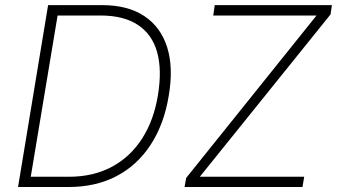

<svg xmlns="http://www.w3.org/2000/svg" viewBox="-20 -748 1348 768"><path d="M254.4 0H75.7L83.5 -41H258.3Q354.5 -41.5 428 -81.1Q501.5 -120.6 548.6 -194.1Q595.7 -267.6 611.8 -367.7Q628.4 -468.8 608.4 -539.8Q588.4 -610.8 531.5 -648.4Q474.6 -686 381.8 -686H188.5L195.3 -727.5H388.7Q491.2 -727.5 557.1 -683.8Q623 -640.1 648.7 -558.8Q674.3 -477.5 654.8 -363.8Q635.7 -249.5 582 -168Q528.3 -86.4 445.6 -43.2Q362.8 0 254.4 0ZM217.3 -727.5 96.2 0H52.2L172.4 -727.5ZM718.3 0 724.6 -36.1 1246.1 -686H833L838.9 -727.5H1307.6L1302.2 -690.4L779.3 -41H1196.8L1189.9 0Z"/></svg>

Font: Inter Tight ExtraLight
Style: Italic
Weight: 250
Italic angle: -9.39999°
Designer: Rasmus Andersson
Foundry: rsms
Version: Version 3.004